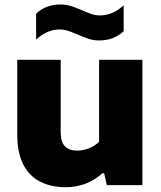

<svg xmlns="http://www.w3.org/2000/svg" viewBox="-20 -810 703 840"><path d="M267 9Q205 9 157.2 -14.5Q109.5 -38 82.5 -89Q55.5 -140 55.5 -223V-548.5H245.5V-235Q245.5 -187.5 264.8 -169.2Q284 -151 317.5 -151Q343.5 -151 369.5 -161.2Q395.5 -171.5 413.5 -190V-548.5H603V0H447.5L435.5 -52H428Q360.5 9 267 9ZM413.5 -633Q388 -633 365 -641Q342 -649 321 -658.5Q301 -667 281.5 -674Q262 -681 241.5 -681Q186 -681 138 -637V-750Q180 -790.5 245.5 -790.5Q271 -790.5 294 -782.5Q317 -774.5 338 -765.5Q358 -756.5 377.5 -749.5Q397 -742.5 417.5 -742.5Q473 -742.5 521 -786.5V-673.5Q479 -633 413.5 -633Z"/></svg>

Font: Encode Sans Semi Expanded ExtraBold
Style: Regular
Weight: 800
Width: 6
Designer: Multiple Designers
Foundry: Impallari Type
Version: Version 3.000; ttfautohint (v1.8.3) -l 8 -r 50 -G 200 -x 14 